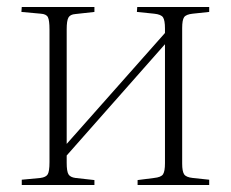

<svg xmlns="http://www.w3.org/2000/svg" viewBox="-20 -527 657 547"><path d="M42 0V-15L95 -20Q111 -22 116 -30.5Q121 -39 121 -65V-443Q121 -469 116.5 -478Q112 -487 96 -488L41 -493L42 -507H249V-493L195 -487Q180 -486 175 -477Q170 -468 170 -444V-117L450 -433V-446Q450 -469 444.5 -477.5Q439 -486 419 -488L370 -493L371 -507H576V-493L529 -488Q510 -486 504.5 -478Q499 -470 499 -447V-61Q499 -39 504.5 -30.5Q510 -22 529 -20L576 -15V0H372V-14L419 -20Q439 -22 444.5 -30.5Q450 -39 450 -62V-401L170 -84V-63Q170 -39 175 -30.5Q180 -22 195 -20L249 -14V0Z"/></svg>

Font: Literata 60pt ExtraLight
Style: Regular
Weight: 250
Designer: Latin by Veronika Burian and Jose Scaglione. Greek by Irene Vlachou. Cyrillic by Vera Evstafieva.
Foundry: TypeTogether
Version: Version 3.103;gftools[0.9.29]